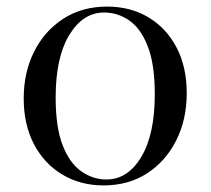

<svg xmlns="http://www.w3.org/2000/svg" viewBox="-20 -549 640 583"><path d="M305 -529Q376 -529 430.5 -496.5Q485 -464 516 -405Q547 -346 547 -266Q547 -186 515 -122.5Q483 -59 426.5 -22.5Q370 14 294 14Q225 14 170 -18.5Q115 -51 83.5 -110.5Q52 -170 52 -250Q52 -329 83.5 -392Q115 -455 172 -492Q229 -529 305 -529ZM296 -511Q232 -511 190.5 -443Q149 -375 149 -253Q149 -163 170 -108.5Q191 -54 226.5 -29Q262 -4 303 -4Q368 -4 409 -72.5Q450 -141 450 -263Q450 -353 429 -407.5Q408 -462 373 -486.5Q338 -511 296 -511Z"/></svg>

Font: Playfair Display
Style: Regular
Weight: 400
Designer: Claus Eggers Sørensen
Foundry: Claus Eggers Sørensen
Version: Version 1.203